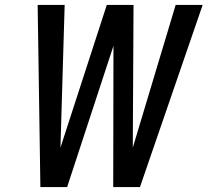

<svg xmlns="http://www.w3.org/2000/svg" viewBox="-20 -755 840 775"><path d="M251 0H143L132 -735H241L224 -159L411 -735H519L516 -159L689 -735H798L545 0H437L438 -570Z"/></svg>

Font: Iosevka Aile Semibold
Style: Italic
Weight: 600
Italic angle: -9°
Designer: Belleve Invis
Foundry: Belleve Invis
Version: Version 31.1.0; ttfautohint (v1.8.4)